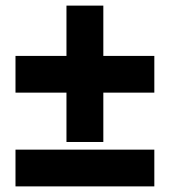

<svg xmlns="http://www.w3.org/2000/svg" viewBox="-20 -664 606 684"><path d="M216.8 -334H35.2V-464.8H216.8V-644H348.1V-464.8H529.8V-334H348.1V-158.2H216.8ZM35.2 0V-130.9H529.8V0Z"/></svg>

Font: Open Sans ExtBd
Style: Bold
Weight: 800
Foundry: Ascender Corporation
Version: Version 1.10